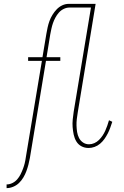

<svg xmlns="http://www.w3.org/2000/svg" viewBox="-20 -755 640 990"><path d="M14 215V196Q29 196 43.5 189Q58 182 68.5 170Q79 158 86 144Q93 130 98.5 115.5Q104 101 107.5 86.5Q111 72 113 57L196 -441H125V-460H199L219 -580Q222 -597 225.5 -613.5Q229 -630 235 -646.5Q241 -663 250.5 -678.5Q260 -694 272.5 -707Q285 -720 301 -727.5Q317 -735 334 -735H473L381 -176Q378 -158 376 -141Q374 -124 374.5 -107.5Q375 -91 377.5 -74.5Q380 -58 387.5 -43.5Q395 -29 408.5 -20Q422 -11 439 -11Q453 -11 466.5 -17Q480 -23 490.5 -33.5Q501 -44 509 -56Q517 -68 523 -81.5Q529 -95 533.5 -108Q538 -121 542 -135L559 -127Q554 -112 548.5 -96.5Q543 -81 535.5 -66.5Q528 -52 518.5 -38.5Q509 -25 496 -14Q483 -3 467.5 2.5Q452 8 437 8Q416 8 399.5 -1Q383 -10 373.5 -26Q364 -42 360 -61Q356 -80 354.5 -99.5Q353 -119 355 -139Q357 -159 360 -179L449 -716H337Q323 -716 308.5 -709Q294 -702 283.5 -690Q273 -678 265.5 -664Q258 -650 253 -635.5Q248 -621 245 -606.5Q242 -592 239 -577L220 -460H291V-441H217L134 60Q131 77 126.5 94Q122 111 116 127.5Q110 144 100.5 160Q91 176 78 188.5Q65 201 48 208Q31 215 14 215Z"/></svg>

Font: Iosevka HT Thin Extended
Style: Italic
Weight: 100
Width: 7
Italic angle: -9°
Monospace: yes
Designer: Belleve Invis
Foundry: Belleve Invis
Version: Version 32.3.0; ttfautohint (v1.8.4)